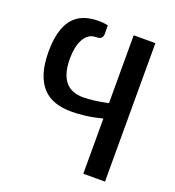

<svg xmlns="http://www.w3.org/2000/svg" viewBox="-127 -617 810 890"><g transform="rotate(20 278.0 -172.0)"><path d="M490.5 -510V173H383.5V-99Q338 -87.5 300.5 -83Q263 -78.5 232 -78.5Q187.5 -78.5 151.8 -90.5Q116 -102.5 91 -129.2Q66 -156 52.2 -199.2Q38.5 -242.5 38.5 -305Q38.5 -410.5 79.5 -463.8Q120.5 -517 208 -517Q222.5 -517 233.8 -515.8Q245 -514.5 255 -512.5L255.5 -470.5Q255.5 -461.5 252.5 -455.8Q249.5 -450 244.8 -447Q240 -444 233.8 -443Q227.5 -442 221.5 -442Q201 -442 186.2 -431.2Q171.5 -420.5 161.8 -402.2Q152 -384 147.2 -359.5Q142.5 -335 142.5 -307.5Q142.5 -267 151 -238.8Q159.5 -210.5 175 -193Q190.5 -175.5 212.2 -167.5Q234 -159.5 260 -159.5Q311 -159.5 383.5 -175V-510Z"/></g></svg>

Font: Lato SemiBold
Style: Regular
Weight: 600
Designer: Lukasz Dziedzic with Adam Twardoch and Botio Nikoltchev
Foundry: tyPoland Lukasz Dziedzic
Version: Version 2.015; 2015-08-06; http://www.latofonts.com/